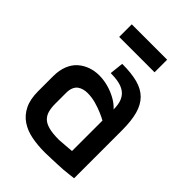

<svg xmlns="http://www.w3.org/2000/svg" viewBox="-201 -753 852 852"><g transform="rotate(45 225.0 -326.5)"><path d="M334 -664H112V-585H334ZM322 -340Q305 -359 279.5 -373Q254 -387 226 -394.5Q198 -402 170 -402Q142 -402 116.5 -393Q91 -384 71 -366.5Q51 -349 39.5 -320.5Q28 -292 28 -253V-160Q28 -110 44.5 -76.5Q61 -43 90 -23.5Q119 -4 157.5 3.5Q196 11 241 11Q259 11 278.5 10Q298 9 317.5 8.5Q337 8 355 6.5Q373 5 388 3Q403 1 414 0V-301Q414 -360 403 -400Q392 -440 367.5 -464.5Q343 -489 303.5 -499.5Q264 -510 206 -510L199 -445Q228 -445 251 -440Q274 -435 289.5 -423.5Q305 -412 313.5 -392Q322 -372 322 -340ZM322 -270V-79Q322 -79 317.5 -78.5Q313 -78 305 -77.5Q297 -77 287 -76Q277 -75 266.5 -74.5Q256 -74 246 -73Q206 -73 181.5 -79.5Q157 -86 144 -99Q131 -112 126 -131Q121 -150 121 -175V-243Q121 -263 127 -276.5Q133 -290 143 -297Q153 -304 165 -307Q177 -310 189 -310Q215 -310 240.5 -303Q266 -296 288 -286.5Q310 -277 322 -270Z"/></g></svg>

Font: Advent Pro SemiBold
Style: Regular
Weight: 600
Designer: VivaRado, Andreas Kalpakidis
Foundry: VivaRado, Andreas Kalpakidis
Version: Version 3.000